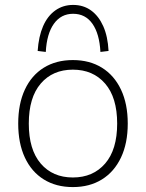

<svg xmlns="http://www.w3.org/2000/svg" viewBox="-20 -752 593 780"><path d="M276 8Q208 8 158 -23Q108 -54 81 -112Q54 -170 54 -250Q54 -330 81 -388Q108 -446 158 -477Q208 -508 276 -508Q344 -508 394 -477Q444 -446 471.5 -388Q499 -330 499 -250Q499 -170 471.5 -112Q444 -54 394 -23Q344 8 276 8ZM276 -31Q358 -31 407 -87.5Q456 -144 456 -250Q456 -356 407 -412.5Q358 -469 276 -469Q194 -469 145.5 -412.5Q97 -356 97 -250Q97 -144 145.5 -87.5Q194 -31 276 -31ZM166 -541 133 -545Q137 -604 155 -645.5Q173 -687 204.5 -709.5Q236 -732 277 -732Q319 -732 350 -709.5Q381 -687 399.5 -645.5Q418 -604 421 -545L388 -541Q384 -615 355.5 -655.5Q327 -696 277 -696Q228 -696 199 -655.5Q170 -615 166 -541Z"/></svg>

Font: Mulish ExtraLight
Style: Regular
Weight: 200
Designer: Vernon Adams
Foundry: Vernon Adams
Version: Version 3.603